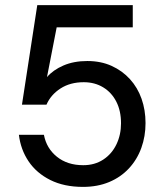

<svg xmlns="http://www.w3.org/2000/svg" viewBox="-20 -720 638 752"><path d="M305 12Q231 12 177 -15Q123 -42 92 -88Q61 -134 54 -192H152Q162 -139 203 -106Q244 -73 306 -73Q351 -73 384.5 -95Q418 -117 436 -154.5Q454 -192 454 -237Q454 -286 435.5 -322Q417 -358 384 -378Q351 -398 308 -398Q255 -398 217 -373.5Q179 -349 162 -310H66L126 -700H500V-613H202L164 -418Q188 -446 228.5 -463.5Q269 -481 322 -481Q375 -481 417 -462Q459 -443 489 -410Q519 -377 534.5 -333Q550 -289 550 -238Q550 -186 533.5 -140.5Q517 -95 485 -60.5Q453 -26 407.5 -7Q362 12 305 12Z"/></svg>

Font: DM Sans 28pt Medium
Style: Regular
Weight: 500
Version: Version 4.004;gftools[0.9.30]